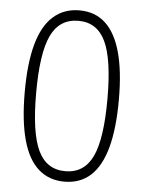

<svg xmlns="http://www.w3.org/2000/svg" viewBox="-52 -755 602 805"><g transform="rotate(5 249.0 -352.5)"><path d="M249 8Q184 8 139.5 -31.5Q95 -71 73 -151Q51 -231 51 -352Q51 -473 73 -553Q95 -633 140 -673Q185 -713 250 -713Q316 -713 359.5 -673Q403 -633 425 -553.5Q447 -474 447 -355Q447 -233 425 -152.5Q403 -72 359 -32Q315 8 249 8ZM249 -36Q328 -36 363.5 -110.5Q399 -185 399 -354Q399 -521 363.5 -595Q328 -669 250 -669Q170 -669 134.5 -594.5Q99 -520 99 -352Q99 -185 134.5 -110.5Q170 -36 249 -36Z"/></g></svg>

Font: Nunito Sans 7pt Condensed ExtraLight
Style: Regular
Weight: 250
Width: 3
Designer: Vernon Adams
Foundry: Vernon Adams
Version: Version 3.101;gftools[0.9.27]